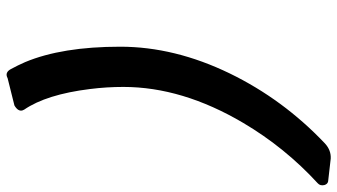

<svg xmlns="http://www.w3.org/2000/svg" viewBox="-239 -611 1016 578"><g transform="rotate(90 269.0 -322.0)"><path d="M120.6 -175.8Q120.6 -339.8 201.2 -505.9Q279.3 -666.5 411.6 -792Q432.1 -811 457.5 -809.6L525.9 -801.8Q534.2 -800.3 537.1 -790.5Q540 -777.8 531.7 -770.5Q424.3 -671.9 350.1 -546.4Q241.7 -362.8 241.7 -185.5Q241.7 -134.8 248 -85Q264.2 46.4 310.1 113.3Q311.5 115.7 312.5 118.7Q315.9 131.8 297.4 142.6L215.3 163.1Q198.2 172.4 188 153.3Q176.8 132.8 167 110.4Q120.6 -0.5 120.6 -175.8Z"/></g></svg>

Font: Allan
Style: Bold
Weight: 500
Italic angle: -14.3°
Version: Version 1.002